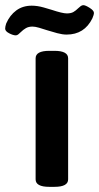

<svg xmlns="http://www.w3.org/2000/svg" viewBox="-68 -722 384 744"><path d="M70 -27V-496Q70 -525 123 -525H143Q196 -525 196 -496V-27Q196 2 143 2H123Q70 2 70 -27ZM-48 -611Q-48 -619 -44 -631Q-30 -663 -5 -681.5Q20 -700 55 -700Q77 -700 101.5 -693Q126 -686 132 -684Q174 -670 191 -670Q207 -670 216.5 -675.5Q226 -681 235 -690Q240 -695 245 -698.5Q250 -702 255 -702Q263 -702 279.5 -691.5Q296 -681 296 -672Q296 -665 290 -651Q259 -588 190 -588Q174 -588 153.5 -593.5Q133 -599 114 -605Q99 -610 83.5 -614.5Q68 -619 58 -619Q43 -619 32.5 -613Q22 -607 12 -597Q7 -592 2.5 -588.5Q-2 -585 -7 -585Q-17 -585 -32.5 -593Q-48 -601 -48 -611Z"/></svg>

Font: Asap-SemiBold
Style: Regular
Weight: 600
Designer: Pablo Cosgaya
Foundry: Omnibus-Type
Version: Version 2.000; ttfautohint (v1.8)